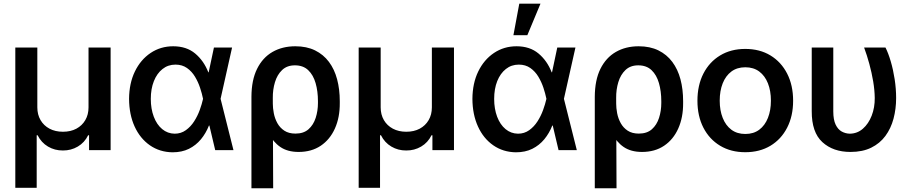

<svg xmlns="http://www.w3.org/2000/svg" viewBox="-20 -799 4852 1022"><path d="M61.5 200.7V-545.9H178.7V-227.5Q178.7 -189 195.8 -159.7Q212.9 -130.4 243.7 -114Q274.4 -97.7 314.9 -97.7Q356 -97.7 386.5 -114Q417 -130.4 434.1 -159.7Q451.2 -189 451.2 -227.5V-545.9H568.8V0H454.1V-79.1H449.2Q430.2 -40 394 -18.8Q357.9 2.4 314.9 2Q271.5 2.4 235.6 -18.8Q199.7 -40 180.2 -79.1H175.3V200.7Z M898.4 11.7Q830.1 10.7 777.8 -25.6Q725.6 -62 696.5 -125.7Q667.5 -189.5 667 -272.5Q667.5 -355.5 698 -418.5Q728.5 -481.4 781.7 -517.1Q835 -552.7 901.9 -552.7Q972.7 -552.7 1018.8 -514.2Q1064.9 -475.6 1088.9 -414.1H1128.9L1153.8 -274.4L1222.7 0H1125.5L1060.5 -274.4Q1055.2 -300.8 1044.9 -331.8Q1034.7 -362.8 1017.8 -390.9Q1001 -418.9 975.3 -437Q949.7 -455.1 914.1 -455.1Q874.5 -455.1 845 -431.6Q815.4 -408.2 799.1 -367.2Q782.7 -326.2 782.7 -272.5Q782.7 -219.7 798.6 -177.7Q814.5 -135.7 843.3 -111.8Q872.1 -87.9 909.7 -87.4Q943.4 -87.4 969.2 -106Q995.1 -124.5 1013.4 -153.1Q1031.7 -181.6 1043.2 -213.4Q1054.7 -245.1 1060.5 -271.5L1118.7 -545.9H1215.3L1153.8 -271.5L1128.9 -130.9H1092.3Q1076.2 -89.8 1049.6 -57.6Q1022.9 -25.4 985.6 -6.8Q948.2 11.7 898.4 11.7Z M1318.4 203.1V-284.2Q1318.8 -373 1348.4 -432.6Q1377.9 -492.2 1430.4 -522.5Q1482.9 -552.7 1551.8 -552.7Q1612.3 -552.7 1657 -530.8Q1701.7 -508.8 1731 -469.5Q1760.3 -430.2 1774.4 -377Q1788.6 -323.7 1788.6 -260.3V-250.5Q1789.1 -173.8 1762.7 -115Q1736.3 -56.2 1687.3 -23.2Q1638.2 9.8 1569.8 9.8Q1510.7 9.8 1472.2 -16.6Q1433.6 -43 1409.9 -90.6Q1386.2 -138.2 1370.6 -202.1L1432.1 -249Q1432.1 -224.1 1437.5 -196Q1442.9 -168 1456.5 -143.3Q1470.2 -118.7 1493.7 -103.3Q1517.1 -87.9 1552.7 -87.9Q1596.2 -87.9 1622.3 -111.1Q1648.4 -134.3 1660.4 -171.6Q1672.4 -209 1672.4 -250.5V-260.3Q1672.4 -313.5 1659.9 -356.7Q1647.5 -399.9 1620.6 -425.5Q1593.8 -451.2 1549.8 -451.2Q1507.8 -451.2 1481.7 -426.3Q1455.6 -401.4 1443.6 -361.6Q1431.6 -321.8 1432.1 -277.8L1434.1 203.1Z M1889.2 200.7V-545.9H2006.3V-227.5Q2006.3 -189 2023.4 -159.7Q2040.5 -130.4 2071.3 -114Q2102.1 -97.7 2142.6 -97.7Q2183.6 -97.7 2214.1 -114Q2244.6 -130.4 2261.7 -159.7Q2278.8 -189 2278.8 -227.5V-545.9H2396.5V0H2281.7V-79.1H2276.9Q2257.8 -40 2221.7 -18.8Q2185.5 2.4 2142.6 2Q2099.1 2.4 2063.2 -18.8Q2027.3 -40 2007.8 -79.1H2002.9V200.7Z M2726.1 11.7Q2657.7 10.7 2605.5 -25.6Q2553.2 -62 2524.2 -125.7Q2495.1 -189.5 2494.6 -272.5Q2495.1 -355.5 2525.6 -418.5Q2556.2 -481.4 2609.4 -517.1Q2662.6 -552.7 2729.5 -552.7Q2800.3 -552.7 2846.4 -514.2Q2892.6 -475.6 2916.5 -414.1H2956.5L2981.4 -274.4L3050.3 0H2953.1L2888.2 -274.4Q2882.8 -300.8 2872.6 -331.8Q2862.3 -362.8 2845.5 -390.9Q2828.6 -418.9 2803 -437Q2777.3 -455.1 2741.7 -455.1Q2702.1 -455.1 2672.6 -431.6Q2643.1 -408.2 2626.7 -367.2Q2610.4 -326.2 2610.4 -272.5Q2610.4 -219.7 2626.2 -177.7Q2642.1 -135.7 2670.9 -111.8Q2699.7 -87.9 2737.3 -87.4Q2771 -87.4 2796.9 -106Q2822.8 -124.5 2841.1 -153.1Q2859.4 -181.6 2870.8 -213.4Q2882.3 -245.1 2888.2 -271.5L2946.3 -545.9H3043L2981.4 -271.5L2956.5 -130.9H2919.9Q2903.8 -89.8 2877.2 -57.6Q2850.6 -25.4 2813.2 -6.8Q2775.9 11.7 2726.1 11.7ZM2712.9 -611.8 2744.1 -779.3H2856.9L2787.1 -611.8Z M3146 203.1V-284.2Q3146.5 -373 3176 -432.6Q3205.6 -492.2 3258.1 -522.5Q3310.5 -552.7 3379.4 -552.7Q3439.9 -552.7 3484.6 -530.8Q3529.3 -508.8 3558.6 -469.5Q3587.9 -430.2 3602.1 -377Q3616.2 -323.7 3616.2 -260.3V-250.5Q3616.7 -173.8 3590.3 -115Q3564 -56.2 3514.9 -23.2Q3465.8 9.8 3397.5 9.8Q3338.4 9.8 3299.8 -16.6Q3261.2 -43 3237.5 -90.6Q3213.9 -138.2 3198.2 -202.1L3259.8 -249Q3259.8 -224.1 3265.1 -196Q3270.5 -168 3284.2 -143.3Q3297.9 -118.7 3321.3 -103.3Q3344.7 -87.9 3380.4 -87.9Q3423.8 -87.9 3450 -111.1Q3476.1 -134.3 3488 -171.6Q3500 -209 3500 -250.5V-260.3Q3500 -313.5 3487.5 -356.7Q3475.1 -399.9 3448.2 -425.5Q3421.4 -451.2 3377.4 -451.2Q3335.4 -451.2 3309.3 -426.3Q3283.2 -401.4 3271.2 -361.6Q3259.3 -321.8 3259.8 -277.8L3261.7 203.1Z M3946.8 11.2Q3870.6 11.2 3813.2 -23.2Q3755.9 -57.6 3724.1 -119.4Q3692.4 -181.2 3692.4 -262.7Q3692.4 -345.2 3724.1 -407.2Q3755.9 -469.2 3813.2 -503.9Q3870.6 -538.6 3946.8 -538.6Q4023.9 -538.6 4081.1 -503.9Q4138.2 -469.2 4169.9 -407.2Q4201.7 -345.2 4201.7 -262.7Q4201.7 -181.2 4169.9 -119.4Q4138.2 -57.6 4081.1 -23.2Q4023.9 11.2 3946.8 11.2ZM3947.3 -85.9Q3991.2 -85.9 4021.5 -108.6Q4051.8 -131.3 4067.6 -171.4Q4083.5 -211.4 4083.5 -263.2Q4083.5 -315.4 4067.6 -355.5Q4051.8 -395.5 4021.5 -418.2Q3991.2 -440.9 3947.3 -440.9Q3903.3 -440.9 3873 -418.2Q3842.8 -395.5 3826.9 -355.5Q3811 -315.4 3811 -263.2Q3811 -211.4 3826.9 -171.4Q3842.8 -131.3 3873 -108.6Q3903.3 -85.9 3947.3 -85.9Z M4300.8 -545.9H4415.5V-206.1Q4415.5 -161.6 4428 -135.7Q4440.4 -109.9 4460.4 -98.9Q4480.5 -87.9 4503.4 -87.4Q4543.5 -87.9 4573.2 -114Q4603 -140.1 4619.9 -183.3Q4636.7 -226.6 4636.2 -277.3Q4635.7 -319.3 4627.9 -365.7Q4620.1 -412.1 4607.4 -458.7Q4594.7 -505.4 4579.6 -545.9H4693.4Q4708.5 -516.1 4721.4 -472.2Q4734.4 -428.2 4742.2 -377.4Q4750 -326.7 4750 -277.3Q4750 -219.2 4736.1 -167.2Q4722.2 -115.2 4692.9 -75.4Q4663.6 -35.6 4617.4 -12.9Q4571.3 9.8 4506.8 9.8Q4414.6 9.8 4357.4 -42.5Q4300.3 -94.7 4300.8 -207.5Z"/></svg>

Font: Inter Cardless Tabular Medium
Style: Regular
Weight: 500
Designer: Rasmus Andersson
Foundry: rsms
Version: Version 4.000;git-4fc901f